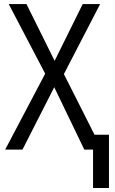

<svg xmlns="http://www.w3.org/2000/svg" viewBox="-20 -734 563 942"><path d="M436.5 188.5V0H393.6L246.1 -306.2L90.3 0H5.4L201.7 -372.6L22.9 -713.9H109.9L248 -435.5L385.7 -713.9H471.2L293.5 -370.6L443.8 -72.8H514.6V188.5Z"/></svg>

Font: Open Sans SemiCondensed
Style: Regular
Weight: 400
Width: 4
Designer: Monotype Design Team
Foundry: Monotype Imaging Inc.
Version: Version 3.000